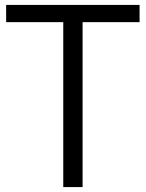

<svg xmlns="http://www.w3.org/2000/svg" viewBox="-20 -760 592 780"><path d="M237 0V-670H5V-740H547V-670H315.5V0Z"/></svg>

Font: Encode Sans SC SemiCondensed
Style: Regular
Weight: 400
Width: 4
Designer: Multiple Designers
Foundry: Impallari Type
Version: Version 3.002